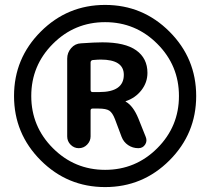

<svg xmlns="http://www.w3.org/2000/svg" viewBox="-20 -755 854 780"><path d="M348 -501V-390Q348 -381 356 -381H383Q483 -381 483 -451Q483 -513 389 -513Q378 -513 356 -511Q348 -509 348 -501ZM300 -153Q281 -153 267 -167Q253 -181 253 -201V-517Q253 -541 269 -559.5Q285 -578 309 -579Q365 -583 396 -583Q488 -583 533.5 -550.5Q579 -518 579 -459Q579 -420 554.5 -388.5Q530 -357 491 -344Q490 -344 490 -343L491 -342Q521 -325 542 -274L572 -199Q579 -182 569.5 -167.5Q560 -153 542 -153Q519 -153 500.5 -165.5Q482 -178 474 -199L447 -271Q437 -297 424 -305.5Q411 -314 380 -314H356Q348 -314 348 -306V-201Q348 -182 334 -167.5Q320 -153 300 -153ZM619 -577Q531 -665 407 -665Q283 -665 195 -577Q107 -489 107 -365Q107 -241 195 -153Q283 -65 407 -65Q531 -65 619 -153Q707 -241 707 -365Q707 -489 619 -577ZM668.5 -103.5Q560 5 407 5Q254 5 145.5 -103.5Q37 -212 37 -365Q37 -518 145.5 -626.5Q254 -735 407 -735Q560 -735 668.5 -626.5Q777 -518 777 -365Q777 -212 668.5 -103.5Z"/></svg>

Font: Rounded Mplus 1c Medium
Style: Regular
Weight: 500
Version: Version 1.059.20150529